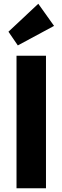

<svg xmlns="http://www.w3.org/2000/svg" viewBox="-20 -1003 333 1023"><path d="M68 0V-706H225V0ZM75 -761 25 -834 184 -983 268 -865Z"/></svg>

Font: Outfit-Bold
Style: Bold
Weight: 700
Designer: Rodrigo Fuenzalida
Foundry: fragTYPE
Version: Version 1.000